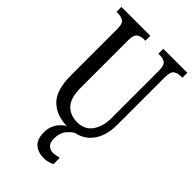

<svg xmlns="http://www.w3.org/2000/svg" viewBox="-283 -803 1131 1131"><g transform="rotate(45 283.0 -237.0)"><path d="M293 10Q201 10 146.5 -42Q92 -94 92 -216V-605Q92 -649 74 -661Q56 -673 28 -673H17V-714H258V-673H248Q220 -673 202 -660.5Q184 -648 184 -601V-210Q184 -122 219.5 -85.5Q255 -49 312 -49Q376 -49 407.5 -95Q439 -141 439 -208V-605Q439 -649 422 -661Q405 -673 376 -673H366V-714H566V-673H555Q527 -673 509 -660.5Q491 -648 491 -601V-206Q491 -106 441 -48Q391 10 293 10ZM326 240Q274 240 245 213.5Q216 187 216 130Q216 83 244 46.5Q272 10 309 0H358Q333 10 308.5 39Q284 68 284 115Q284 149 300 164Q316 179 339 179Q359 179 389 171V224Q376 231 357.5 235.5Q339 240 326 240Z"/></g></svg>

Font: Noto Serif Myanmar ExtraCondensed
Style: Regular
Weight: 400
Width: 2
Designer: Ben Mitchell and the Monotype Design Team
Foundry: Monotype Imaging Inc.
Version: Version 2.106; ttfautohint (v1.8.4.7-5d5b)